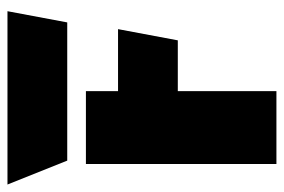

<svg xmlns="http://www.w3.org/2000/svg" viewBox="-143 -617 760 514"><g transform="rotate(-90 237.0 -360.0)"><path d="M64 -560 0 -720H464L434 -560ZM55 -510H250V-424H416L386 -264H250V0H55Z"/></g></svg>

Font: Protest Guerrilla
Style: Regular
Weight: 400
Designer: Octavio Pardo
Foundry: Ashler Design
Version: Version 2.005; ttfautohint (v1.8.4.7-5d5b)